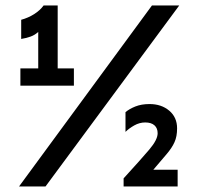

<svg xmlns="http://www.w3.org/2000/svg" viewBox="-20 -674 717 694"><path d="M118.2 -364.3V-558.6Q105.5 -546.9 89.8 -541.5Q74.2 -536.1 56.6 -533.2V-602.5Q82 -609.4 103.5 -623Q125 -636.7 137.7 -654.3H188.5V-364.3ZM53.7 -364.3V-426.8H247.1V-364.3ZM48.8 0 529.3 -654.3H627.9L144.5 0ZM426.8 0V-29.3Q489.3 -97.7 519.5 -133.3Q549.8 -168.9 549.8 -192.4Q549.8 -210.9 538.1 -221.2Q526.4 -231.4 504.9 -231.4Q484.4 -231.4 465.3 -220.7Q446.3 -210 433.6 -197.3V-268.6Q447.3 -280.3 469.2 -289.1Q491.2 -297.9 520.5 -297.9Q563.5 -297.9 591.8 -273.9Q620.1 -250 620.1 -210Q620.1 -180.7 610.8 -160.2Q601.6 -139.6 582.5 -117.2Q563.5 -94.7 534.2 -60.5H622.1V0Z"/></svg>

Font: Sen
Style: Bold
Weight: 700
Designer: Kosal Sen, Philatype
Foundry: Philatype
Version: Version 2.000;gftools[0.9.31]